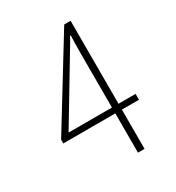

<svg xmlns="http://www.w3.org/2000/svg" viewBox="-170 -809 840 914"><g transform="rotate(-30 250.0 -352.0)"><path d="M82 -248H320.3V-542Q320.3 -599.6 322.3 -643.6H318.4Q309.6 -626 289.1 -592.8Q268.6 -559.6 265.6 -553.7ZM450.2 -248V-215.8H356.4V0H320.3V-215.8H34.2V-236.3L321.3 -704.1H356.4V-248Z"/></g></svg>

Font: GenEi Gothic M ExtraLight
Style: Regular
Weight: 200
Designer: o_tamon (Modified); [Source Han Sans]
Ryoko NISHIZUKA  (kana & ideographs); Paul D. Hunt (Latin, Greek & Cyrillic); Wenl
Version: Version 1.1a;Original Version 1.004